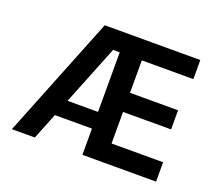

<svg xmlns="http://www.w3.org/2000/svg" viewBox="-110 -806 1103 963"><g transform="rotate(20 441.5 -324.5)"><path d="M805.7 -649V-547.1H510.5L530.6 -565V-329L510.5 -374H787V-271.9H510.5L530.6 -304.9V-50.4L510.5 -103.4H805.7V0H412.6V-181.1L432.7 -140H173.1L229.9 -178.4L158.6 0H36.2L295.6 -649ZM432.7 -229.1 412.6 -195.8V-563.3L432.7 -547.1H348.4L395 -591.4L238.4 -200.4L205.5 -229.1Z"/></g></svg>

Font: Karla
Style: Regular
Weight: 400
Designer: Jonathan Pinhorn
Version: Version 2.004;gftools[0.9.33]